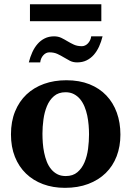

<svg xmlns="http://www.w3.org/2000/svg" viewBox="-20 -882 624 914"><path d="M403.8 -242.2Q403.8 -263.2 401.9 -286.4Q399.9 -309.6 395.3 -332Q390.6 -354.5 382.3 -374.5Q374 -394.5 361.6 -409.7Q349.1 -424.8 332 -433.8Q314.9 -442.9 292 -442.9Q258.3 -442.9 236.8 -424.3Q215.3 -405.8 203.4 -376.7Q191.4 -347.7 186.8 -313Q182.1 -278.3 182.1 -246.1Q182.1 -224.6 183.8 -201.2Q185.5 -177.7 190.2 -155.3Q194.8 -132.8 202.6 -112.8Q210.4 -92.8 222.9 -77.4Q235.4 -62 252.4 -53Q269.5 -43.9 293 -43.9Q327.1 -43.9 348.6 -62.3Q370.1 -80.6 382.3 -109.4Q394.5 -138.2 399.2 -173.3Q403.8 -208.5 403.8 -242.2ZM553.2 -241.2Q553.2 -185.1 535.4 -138.4Q517.6 -91.8 483.4 -58.3Q449.2 -24.9 400.1 -6.3Q351.1 12.2 289.1 12.2Q231.9 12.2 184.8 -5.4Q137.7 -22.9 103.8 -55.7Q69.8 -88.4 51 -135.5Q32.2 -182.6 32.2 -242.2Q32.2 -303.7 51.8 -351.6Q71.3 -399.4 106.2 -432.4Q141.1 -465.3 189.5 -482.7Q237.8 -500 295.9 -500Q357.9 -500 405.8 -481Q453.6 -461.9 486.3 -427.5Q519 -393.1 536.1 -345.7Q553.2 -298.3 553.2 -241.2ZM468.3 -709Q461.9 -683.1 451.7 -660.6Q441.4 -638.2 426.8 -621.3Q412.1 -604.5 392.3 -594.7Q372.6 -585 347.2 -585Q327.6 -585 313 -592.5Q298.3 -600.1 283.9 -608.9Q269.5 -617.7 253.4 -625.2Q237.3 -632.8 215.3 -632.8Q198.7 -632.8 186.3 -619.1Q173.8 -605.5 171.4 -585H117.2Q123.5 -610.8 133.8 -633.3Q144 -655.8 158.7 -672.6Q173.3 -689.5 192.9 -699.2Q212.4 -709 237.3 -709Q256.8 -709 272 -701.7Q287.1 -694.3 301.5 -685.5Q315.9 -676.8 332 -669.4Q348.1 -662.1 370.1 -662.1Q377.9 -662.1 385.5 -665.8Q393.1 -669.4 398.9 -675.8Q404.8 -682.1 408.9 -690.7Q413.1 -699.2 414.1 -709ZM122.6 -781.2V-861.8H462.4V-781.2Z"/></svg>

Font: Charis SIL APac
Style: Bold
Weight: 700
Foundry: SIL International
Version: Version 5.000